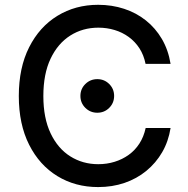

<svg xmlns="http://www.w3.org/2000/svg" viewBox="-20 -757 772 787"><path d="M382.3 9.8Q288.6 9.8 215.1 -35.2Q141.6 -80.1 99.4 -163.8Q57.1 -247.6 57.1 -363.3Q57.1 -479.5 99.4 -563.2Q141.6 -647 215.3 -692.1Q289.1 -737.3 382.3 -737.3Q439 -737.3 488.8 -720.9Q538.6 -704.6 577.9 -673.3Q617.2 -642.1 643.6 -597.2Q669.9 -552.2 679.2 -495.1H576.7Q569.3 -531.7 551.5 -559.1Q533.7 -586.4 507.6 -605.5Q481.4 -624.5 449.7 -634Q418 -643.6 383.3 -643.6Q318.8 -643.6 267.8 -611.1Q216.8 -578.6 187.3 -516.4Q157.7 -454.1 157.7 -363.3Q157.7 -272.9 187.5 -210.4Q217.3 -147.9 268.3 -116Q319.3 -84 382.8 -84Q418 -84 449.7 -93.8Q481.4 -103.5 507.6 -122.3Q533.7 -141.1 551.5 -168.7Q569.3 -196.3 577.1 -232.4H679.2Q670.4 -177.2 644.8 -133.1Q619.1 -88.9 579.8 -56.6Q540.5 -24.4 490.5 -7.3Q440.4 9.8 382.3 9.8ZM378.9 -294.9Q350.1 -294.9 329.8 -314.9Q309.6 -335 309.6 -363.8Q309.6 -392.6 329.8 -412.6Q350.1 -432.6 378.9 -432.6Q407.7 -432.6 427.7 -412.6Q447.8 -392.6 447.8 -363.8Q447.8 -335 427.7 -314.9Q407.7 -294.9 378.9 -294.9Z"/></svg>

Font: Inter Cardless
Style: Regular
Weight: 400
Designer: Rasmus Andersson
Foundry: rsms
Version: Version 4.001;git-9221beed3